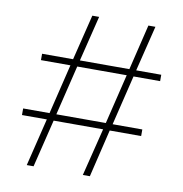

<svg xmlns="http://www.w3.org/2000/svg" viewBox="-80 -785 819 860"><g transform="rotate(10 329.5 -355.0)"><path d="M621 -474H500L445 -247H580V-217H437L385 0H353L407 -217H182L129 0H98L151 -217H38V-247H158L213 -474H79V-503H220L271 -710H302L251 -503H476L526 -710H558L507 -503H621ZM414 -247 469 -474H244L189 -247Z"/></g></svg>

Font: Raleway Thin ExtraLight
Style: Regular
Weight: 250
Version: Version 4.026